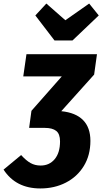

<svg xmlns="http://www.w3.org/2000/svg" viewBox="-90 -837 576 1081"><path d="M440 -417 255 -211Q336 -203 377.5 -161Q419 -119 419 -44Q419 37 382 97.5Q345 158 281 191Q217 224 137 224Q-1 224 -70 118L29 36Q57 67 82 81Q107 95 139 95Q188 95 218 59Q248 23 248 -41Q248 -83 226.5 -100Q205 -117 162 -117H74L87 -213L258 -407H41L59 -532H456ZM466 -750 318 -609H217L109 -750L171 -817L278 -723L412 -817Z"/></svg>

Font: Fira Sans Condensed ExtraBold
Style: Italic
Weight: 800
Width: 3
Italic angle: -8°
Designer: bBox Type GmbH & Carrois Corporate GbR & Edenspiekermann AG
Foundry: bBox Type GmbH & Carrois Corporate GbR & Edenspiekermann AG
Version: Version 4.301